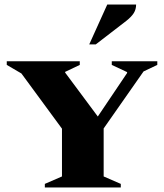

<svg xmlns="http://www.w3.org/2000/svg" viewBox="-20 -832 728 852"><path d="M179 0V-16L255 -49V-261L75 -506L10 -544V-560H334V-544L269 -513V-510L414 -315L544 -508V-512L476 -544V-560H678V-544L617 -515L440 -262V-49L516 -16V0ZM376 -635 456 -812H584Q584 -791 574 -774.5Q564 -758 540 -739L405 -635Z"/></svg>

Font: Spectral SC ExtraBold
Style: Regular
Weight: 800
Designer: Jean-Baptiste Levee
Foundry: Production Type
Version: Version 2.001